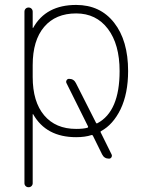

<svg xmlns="http://www.w3.org/2000/svg" viewBox="-20 -578 593 794"><path d="M341.8 -49.8Q345.7 -51.8 343.8 -55.7L254.9 -234.4Q252 -240.2 255.4 -246.1Q258.8 -252 265.6 -252Q285.2 -252 293.9 -234.4L377 -70.3Q378.9 -66.4 382.8 -68.4Q474.6 -117.2 474.6 -284.2Q474.6 -394.5 426.3 -458.5Q377.9 -522.5 294.9 -522.5Q210 -522.5 162.6 -466.8Q115.2 -411.1 115.2 -308.6V-259.8Q115.2 -157.2 162.6 -101.1Q210 -44.9 294.9 -44.9Q325.2 -44.9 341.8 -49.8ZM441.4 60.5Q444.3 66.4 440.9 72.3Q437.5 78.1 430.7 78.1Q411.1 78.1 402.3 60.5L364.3 -16.6Q362.3 -20.5 358.4 -19.5Q332 -10.7 294.9 -10.7Q170.9 -10.7 117.2 -105.5Q117.2 -106.4 116.2 -106Q115.2 -105.5 115.2 -105.5V179.7Q115.2 186.5 110.4 191.4Q105.5 196.3 98.1 196.3Q90.8 196.3 85.9 191.4Q81.1 186.5 81.1 179.7V-529.3Q81.1 -537.1 85.9 -542Q90.8 -546.9 98.1 -546.9Q105.5 -546.9 110.4 -542Q115.2 -537.1 115.2 -529.3V-462.9Q115.2 -462.9 116.2 -462.4Q117.2 -461.9 117.2 -462.9Q169.9 -557.6 294.9 -557.6Q394.5 -557.6 452.1 -483.9Q509.8 -410.2 509.8 -284.2Q509.8 -191.4 478.5 -126Q447.3 -62.5 398.4 -36.1Q394.5 -34.2 396.5 -30.3Z"/></svg>

Font: Gen Jyuu Gothic ExtraLight
Style: Regular
Weight: 100
Designer: [Source Han Sans]
Ryoko NISHIZUKA  (kana & ideographs); Paul D. Hunt (Latin, Greek & Cyrillic); Wenlong ZHANG  (bopomofo
Version: Version 1.002.20150607